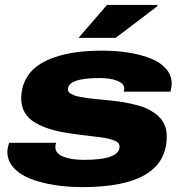

<svg xmlns="http://www.w3.org/2000/svg" viewBox="-20 -745 750 777"><path d="M297.9 -591.8 413.1 -725.1H617.2V-720.2L448.2 -591.8ZM314 12.2Q253.9 12.2 200.7 3.9Q147.5 -4.4 104 -21.2Q60.5 -38.1 35.2 -66.2Q9.8 -94.2 9.8 -130.9Q9.8 -145.5 17.1 -167H207Q204.1 -159.7 204.1 -149.9Q204.1 -123.5 236.6 -110.8Q269 -98.1 320.8 -98.1Q463.9 -98.1 463.9 -151.9Q463.9 -160.2 458.5 -166.3Q453.1 -172.4 442.1 -176.5Q431.2 -180.7 418.2 -183.8Q405.3 -187 385.7 -189.5Q366.2 -191.9 347.9 -194.1Q329.6 -196.3 304.2 -199.5Q278.8 -202.6 257.8 -206.1Q215.3 -212.4 183.3 -222.2Q151.4 -231.9 123.5 -247.8Q95.7 -263.7 80.8 -288.6Q65.9 -313.5 65.9 -346.2Q65.9 -388.7 83 -421.9Q100.1 -455.1 129.6 -477.1Q159.2 -499 201.4 -513.4Q243.7 -527.8 291 -533.9Q338.4 -540 394 -540Q451.2 -540 501 -532Q550.8 -523.9 590.1 -508.3Q629.4 -492.7 652.1 -466.6Q674.8 -440.4 674.8 -407.2Q674.8 -392.6 669.9 -374H481Q481.4 -377 481.9 -379.9Q482.4 -382.8 482.7 -384.3Q482.9 -385.7 482.9 -386.2Q482.9 -407.2 454.3 -418.2Q425.8 -429.2 384.8 -429.2Q254.9 -429.2 254.9 -383.8Q254.9 -378.4 257.6 -373.8Q260.3 -369.1 266.6 -365.7Q272.9 -362.3 279.8 -359.4Q286.6 -356.4 298.1 -354.2Q309.6 -352.1 319.3 -350.3Q329.1 -348.6 344.5 -346.7Q359.9 -344.7 371.1 -343.8Q382.3 -342.8 400.4 -341.1Q418.5 -339.4 430.2 -337.9Q460 -335 484.1 -330.6Q508.3 -326.2 535.4 -319.1Q562.5 -312 582.8 -301.3Q603 -290.5 620.1 -275.6Q637.2 -260.7 646 -239.7Q654.8 -218.8 654.8 -192.9Q654.8 12.2 314 12.2Z"/></svg>

Font: Archivo Expanded ExtraBold
Style: Italic
Weight: 800
Width: 7
Italic angle: -10°
Designer: Hector Gatti
Foundry: Omnibus-Type
Version: Version 2.001